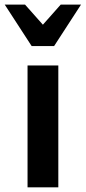

<svg xmlns="http://www.w3.org/2000/svg" viewBox="-58 -806 368 826"><path d="M78.1 -607.9 -37.6 -786.1H49.8L126.5 -699.7L203.1 -786.1H290.5L174.8 -607.9ZM60.5 -524.4H192.9V0H60.5Z"/></svg>

Font: Monda
Style: Bold
Weight: 700
Designer: Vernon Adams
Foundry: Vernon Adams
Version: Version 2.100; ttfautohint (v1.8.3)